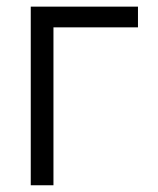

<svg xmlns="http://www.w3.org/2000/svg" viewBox="-20 -550 469 570"><path d="M389.6 -468.8H138.7V0H71.3V-530.3H389.6Z"/></svg>

Font: Pretendard Std Light
Style: Regular
Weight: 300
Designer: Base glyphs from Inter by Rasmus Andersson; Hangeul glyphs from Noto Sans CJK(Source Han Sans) by Jang Soo-young and Kan
Foundry: Kil Hyung-jin
Version: Version 1.309